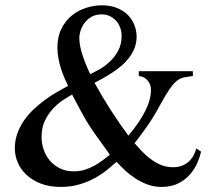

<svg xmlns="http://www.w3.org/2000/svg" viewBox="-20 -698 819 733"><path d="M399.4 -107.4Q366.7 -152.8 344.5 -184.1Q322.3 -215.3 309.6 -236.8Q297.4 -257.8 284.2 -282.5Q271 -307.1 255.4 -336.9Q240.7 -329.1 220.7 -315.9Q200.7 -302.7 182.4 -283.2Q164.1 -263.7 151.4 -237.1Q138.7 -210.4 138.7 -175.3Q138.7 -150.9 146.5 -127.4Q154.3 -104 169.9 -85.4Q185.5 -66.9 208.5 -55.4Q231.4 -43.9 261.7 -43.9Q284.2 -43.9 304 -50Q323.7 -56.2 340.8 -65.7Q357.9 -75.2 372.6 -86.4Q387.2 -97.7 399.4 -107.4ZM444.3 -560.1Q444.3 -578.6 438.2 -594Q432.1 -609.4 421.6 -620.4Q411.1 -631.3 397.5 -637.2Q383.8 -643.1 369.1 -643.1Q342.8 -643.1 325.9 -631.8Q309.1 -620.6 299.6 -606Q290 -591.3 286.4 -576.7Q282.7 -562 282.7 -554.7Q282.7 -537.6 286.6 -518.8Q290.5 -500 296.9 -481.7Q303.2 -463.4 310.3 -446.3Q317.4 -429.2 324.2 -415Q339.4 -421.9 360.1 -433.6Q380.9 -445.3 399.4 -462.9Q418 -480.5 431.2 -504.6Q444.3 -528.8 444.3 -560.1ZM747.6 -119.1Q743.7 -100.6 733.9 -77.4Q724.1 -54.2 706.5 -33.4Q689 -12.7 661.9 1.5Q634.8 15.6 596.7 15.6Q567.9 15.6 542.5 6.1Q517.1 -3.4 495.4 -17.8Q473.6 -32.2 456.1 -48.8Q438.5 -65.4 425.3 -80.1Q410.2 -66.9 389.9 -50.3Q369.6 -33.7 343.5 -19Q317.4 -4.4 284.7 5.6Q252 15.6 211.9 15.6Q168 15.6 135.3 2.7Q102.5 -10.3 80.6 -31Q58.6 -51.8 47.6 -78.1Q36.6 -104.5 36.6 -131.3Q36.6 -161.6 46.1 -188.2Q55.7 -214.8 71.5 -237.8Q87.4 -260.7 108.2 -280.3Q128.9 -299.8 151.4 -316.4Q173.8 -333 196.8 -346.2Q219.7 -359.4 239.7 -370.1Q233.9 -382.8 226.8 -398.9Q219.7 -415 213.6 -433.6Q207.5 -452.1 203.4 -472.9Q199.2 -493.7 199.2 -516.1Q199.2 -558.1 214.6 -588.6Q230 -619.1 254.4 -638.9Q278.8 -658.7 309.1 -668.2Q339.4 -677.7 369.1 -677.7Q401.4 -677.7 426.3 -667.7Q451.2 -657.7 467.8 -641.1Q484.4 -624.5 492.9 -602.8Q501.5 -581.1 501.5 -558.1Q501.5 -534.7 493.7 -514.6Q485.8 -494.6 472.9 -477.8Q460 -460.9 443.4 -446.8Q426.8 -432.6 408.9 -420.9Q391.1 -409.2 373.5 -399.4Q356 -389.6 340.8 -381.8Q401.4 -272.5 470.2 -180.2Q556.2 -282.2 556.2 -353.5Q556.2 -370.6 550 -381.3Q543.9 -392.1 536.1 -397.9Q528.3 -403.8 520.8 -405.8Q513.2 -407.7 509.8 -407.7V-426.3H716.3V-407.7Q695.8 -405.3 681.6 -402.3Q667.5 -399.4 654.5 -388.9Q641.6 -378.4 627 -357.2Q612.3 -335.9 590.8 -296.4Q569.8 -256.8 545.2 -220.9Q520.5 -185.1 493.7 -151.4Q504.4 -139.2 519 -123.3Q533.7 -107.4 552 -93.3Q570.3 -79.1 592.3 -69.3Q614.3 -59.6 640.1 -59.6Q663.6 -59.6 679.7 -67.4Q695.8 -75.2 706.1 -86.4Q716.3 -97.7 721.7 -110.1Q727.1 -122.6 729.5 -131.8Z"/></svg>

Font: Doulos SIL CyrE
Style: Regular
Weight: 400
Designer: Walt Agee, Victor Gaultney, Peter Martin, Debbi Hosken, Becca Hirsbrunner
Foundry: SIL International
Version: Version 5.000